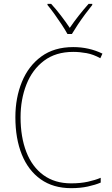

<svg xmlns="http://www.w3.org/2000/svg" viewBox="-20 -969 581 999"><path d="M361 -699Q270 -699 209 -653Q148 -607 117.5 -529.5Q87 -452 87 -359Q87 -256 117 -178.5Q147 -101 206 -58Q265 -15 350 -15Q399 -15 437.5 -23.5Q476 -32 504 -44V-19Q476 -7 437 1.5Q398 10 350 10Q257 10 192 -36Q127 -82 93.5 -165Q60 -248 60 -359Q60 -460 94 -543Q128 -626 195 -675Q262 -724 361 -724Q443 -724 513 -690L502 -666Q466 -686 430.5 -692.5Q395 -699 361 -699ZM331 -792Q319 -814 300.5 -842Q282 -870 262.5 -897Q243 -924 227 -943V-949H246Q271 -922 297 -888Q323 -854 343 -824Q386 -887 441 -949H460V-943Q443 -922 423 -895Q403 -868 385 -841Q367 -814 354 -792Z"/></svg>

Font: Noto Sans Gurmukhi UI SemiCondensed Thin
Style: Regular
Weight: 100
Width: 4
Designer: Jelle Bosma - Monotype Design Team
Foundry: Monotype Imaging Inc.
Version: Version 2.004; ttfautohint (v1.8.4.7-5d5b)